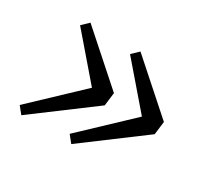

<svg xmlns="http://www.w3.org/2000/svg" viewBox="-87 -533 661 619"><g transform="rotate(30 243.5 -224.0)"><path d="M265 -201 48 -39 27 -65 212 -240 210 -219 67 -385 92 -409 271 -250ZM451 -201 234 -39 213 -65 398 -240 396 -219 253 -385 278 -409 457 -250Z"/></g></svg>

Font: Rasa Light
Style: Italic
Weight: 300
Italic angle: -7.10001°
Designer: Anna Giedrys (Yrsa+Rasa design), David Brezina (Yrsa art-direction, Rasa art-direction, design)
Foundry: Rosetta Type Foundry
Version: Version 2.004